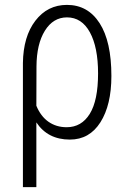

<svg xmlns="http://www.w3.org/2000/svg" viewBox="-20 -558 529 781"><path d="M127.9 -127.9Q145.5 -85 177.2 -62.7Q209 -40.5 251 -40.5Q311.5 -40.5 345.2 -95Q378.9 -149.4 378.9 -259.3Q378.9 -365.7 345.7 -426.5Q312.5 -487.3 252.4 -487.3Q196.3 -487.3 162.6 -433.1Q128.9 -378.9 128.4 -287.6ZM252.4 -538.1Q337.4 -538.1 385.3 -463.6Q433.1 -389.2 433.1 -249Q433.1 -130.9 388.4 -60.5Q343.8 9.8 264.2 9.8Q174.3 9.8 127.9 -60.1V203.1H73.2V-301.8Q74.7 -409.7 124 -473.9Q173.3 -538.1 252.4 -538.1Z"/></svg>

Font: MAUL Condensed Light
Style: Light
Weight: 300
Designer: MAUL
Version: Version 2.137; 2017; ttfautohint (v1.8.3)